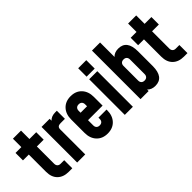

<svg xmlns="http://www.w3.org/2000/svg" viewBox="12 -1417 2097 2097"><g transform="rotate(-45 1060.0 -368.5)"><path d="M264 7Q183 7 136 -39Q89 -85 89 -168V-435H-1V-550H89V-680H214V-550H319V-435H214V-168Q214 -145 227 -131.5Q240 -118 264 -118H319V7Z M619 -557H644V-432H576Q526 -432 526 -388V0H401V-550H526V-521Q560 -557 619 -557Z M1037 -243H812V-162Q812 -139 825 -125.5Q838 -112 862 -112Q886 -112 899 -125.5Q912 -139 912 -162V-182H1037V-172Q1037 -88 989.5 -37.5Q942 13 862 13Q782 13 734.5 -37.5Q687 -88 687 -172V-378Q687 -462 734.5 -512.5Q782 -563 862 -563Q942 -563 989.5 -512.5Q1037 -462 1037 -378ZM812 -388V-358H912V-388Q912 -411 899 -424.5Q886 -438 862 -438Q838 -438 825 -424.5Q812 -411 812 -388Z M1137 -590V-720H1262V-590ZM1137 0V-550H1262V0Z M1598 -563Q1730 -563 1730 -388V-162Q1730 13 1598 13Q1539 13 1505 -23V0H1380V-750H1505V-527Q1539 -563 1598 -563ZM1605 -162V-388Q1605 -411 1592 -424.5Q1579 -438 1555 -438Q1531 -438 1518 -424.5Q1505 -411 1505 -388V-162Q1505 -139 1518 -125.5Q1531 -112 1555 -112Q1579 -112 1592 -125.5Q1605 -139 1605 -162Z M2043 7Q1962 7 1915 -39Q1868 -85 1868 -168V-435H1778V-550H1868V-680H1993V-550H2098V-435H1993V-168Q1993 -145 2006 -131.5Q2019 -118 2043 -118H2098V7Z"/></g></svg>

Font: Mohave Bold
Style: Regular
Weight: 700
Designer: Gumpita Rahayu
Foundry: Tokotype
Version: Version 2.002;PS 002.002;hotconv 1.0.88;makeotf.lib2.5.64775